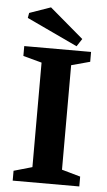

<svg xmlns="http://www.w3.org/2000/svg" viewBox="-56 -836 487 873"><g transform="rotate(5 187.5 -400.0)"><path d="M36 0V-45L120 -69V-546L35 -569V-614H340V-569L255 -546V-69L340 -45V0ZM272 -634 40 -743 44 -766 141 -800 295 -669Z"/></g></svg>

Font: Manuale
Style: Bold
Weight: 700
Version: Version 1.002